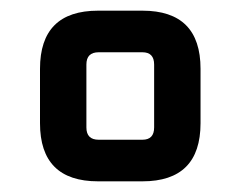

<svg xmlns="http://www.w3.org/2000/svg" viewBox="-20 -710 451 360"><path d="M55 -479V-581Q55 -690 164 -690H247Q356 -690 356 -581V-479Q356 -370 247 -370H164Q55 -370 55 -479ZM142 -471Q142 -448 165 -448H247Q269 -448 269 -471V-589Q269 -612 247 -612H165Q142 -612 142 -589Z"/></svg>

Font: Oxanium ExtraLight SemiBold
Style: Regular
Weight: 600
Version: Version 2.000